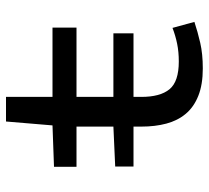

<svg xmlns="http://www.w3.org/2000/svg" viewBox="-48 -636 696 640"><g transform="rotate(-90 300.0 -316.0)"><path d="M65 -219V-280L198 -286V-409H64V-484L202 -489L215 -644H297V-489H528V-409H297V-286H509V-219H297V-193Q297 -130 322.5 -99Q348 -68 415 -68Q447 -68 474 -73.5Q501 -79 527 -89L547 -16Q514 -5 477 3.5Q440 12 392 12Q338 12 300.5 -3Q263 -18 240.5 -45Q218 -72 208 -109.5Q198 -147 198 -193V-219Z"/></g></svg>

Font: SauceCodePro Nerd Font Mono
Style: Regular
Weight: 500
Monospace: yes
Designer: Paul D. Hunt, Teo Tuominen
Foundry: Adobe Systems Incorporated
Version: Version 2.030;PS 1.000;hotconv 16.6.51;makeotf.lib2.5.65220;